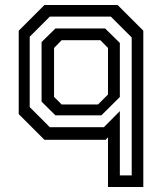

<svg xmlns="http://www.w3.org/2000/svg" viewBox="-20 -560 656 769"><path d="M554 189H412.5V-10L403 0H158L55 -103V-437L158 -540H451L554 -437ZM507.5 142.5V-410L424 -493.5H179.5L99 -413V-131L179.5 -50.5H396L460 -115V142.5ZM372.5 -141.5 412.5 -181.5V-368L382 -399H227L196.5 -368V-172L227 -141.5ZM386 -98H202L146.5 -153V-391.5L202 -446H401L460 -388V-171.5Z"/></svg>

Font: Tourney Medium
Style: Regular
Weight: 500
Designer: Tyler Finck
Foundry: Etcetera Type Co
Version: Version 1.015